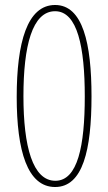

<svg xmlns="http://www.w3.org/2000/svg" viewBox="-20 -744 434 770"><path d="M347 -358C347 -570 312 -724 201 -724C89 -724 47 -573 47 -355C47 -139 90 6 201 6C312 6 347 -142 347 -358ZM74 -358C74 -559 109 -699 201 -699C291 -699 320 -554 320 -357C320 -160 292 -19 202 -19C111 -19 74 -157 74 -358Z"/></svg>

Font: Noto Sans Armenian ExtraCondensed Thin
Style: Regular
Weight: 100
Width: 2
Designer: Monotype Design Team
Foundry: Monotype Imaging Inc.
Version: Version 2.008